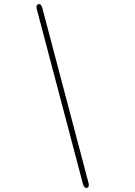

<svg xmlns="http://www.w3.org/2000/svg" viewBox="-20 -782 659 937"><path d="M170 -762Q177 -762 180.8 -756Q184.5 -750 188 -737.5L412 111Q413.5 116 413.5 121Q413.5 127 410.8 131Q408 135 402 135Q395 135 390.8 129Q386.5 123 383.5 111L159.5 -737.5Q158 -743.5 158 -747.5Q158 -754.5 161.5 -758.2Q165 -762 170 -762Z"/></svg>

Font: Sono ExtraLight
Style: Regular
Weight: 200
Designer: Tyler Finck
Foundry: Tyler Finck
Version: Version 2.112